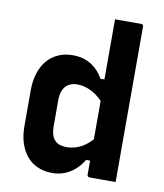

<svg xmlns="http://www.w3.org/2000/svg" viewBox="-85 -819 769 899"><g transform="rotate(10 300.0 -370.0)"><path d="M224 -550Q259 -550 286 -539.5Q313 -529 334 -510Q355 -491 370 -464H404V-345Q374 -382 339 -400.5Q304 -419 269 -419Q245 -419 228 -409Q211 -399 202 -379.5Q193 -360 193 -332V-207Q193 -183 198.5 -166Q204 -149 214 -140Q223 -130 237 -125.5Q251 -121 269 -121Q292 -121 315 -128.5Q338 -136 360.5 -153Q383 -170 404 -197V-78H370Q354 -51 331.5 -31Q309 -11 282 -0.5Q255 10 224 10Q186 10 155.5 -3Q125 -16 103.5 -41Q82 -66 70 -102Q58 -138 58 -184V-354Q58 -400 70 -436.5Q82 -473 103.5 -498Q125 -523 156 -536.5Q187 -550 224 -550ZM513 -750Q517 -750 519 -748.5Q521 -747 522.5 -745Q524 -743 524 -739Q524 -665 524 -589.5Q524 -514 524 -438.5Q524 -363 524 -289Q524 -215 524 -142Q524 -105 524 -70Q524 -35 524 0Q509 0 493.5 0Q478 0 462 0Q446 0 430.5 0Q415 0 400 0Q397 0 394.5 -1.5Q392 -3 390.5 -5Q389 -7 389 -11Q389 -91 389 -171Q389 -251 389 -330.5Q389 -410 389 -490Q389 -570 389 -650Q389 -675 389 -700Q389 -725 389 -750Q404 -750 419.5 -750Q435 -750 451 -750Q467 -750 482.5 -750Q498 -750 513 -750Z"/></g></svg>

Font: RecMonoLinear Nerd Font Mono
Style: Bold
Weight: 700
Monospace: yes
Version: Version 1.085; ttfautohint (v1.8.4.7-5d5b);Nerd Fonts 3.2.1